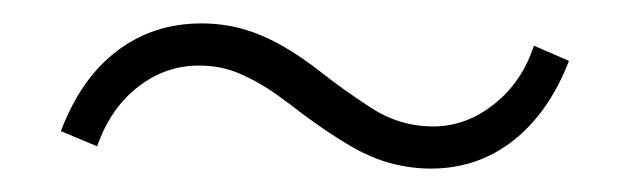

<svg xmlns="http://www.w3.org/2000/svg" viewBox="-20 -369 538 164"><path d="M348 -225Q331 -225 314 -229.5Q297 -234 279 -244.5Q261 -255 238 -272Q228 -280 214.5 -289.5Q201 -299 185 -306Q169 -313 150 -313Q121 -313 97.5 -294.5Q74 -276 63 -244L32 -257Q49 -302 80 -325.5Q111 -349 152 -349Q170 -349 186.5 -344.5Q203 -340 220 -330.5Q237 -321 256 -306Q271 -294 296 -277.5Q321 -261 350 -261Q378 -261 402 -280Q426 -299 436 -330L466 -317Q449 -273 418.5 -249Q388 -225 348 -225Z"/></svg>

Font: Nunito Sans 12pt ExtraLight Condensed
Style: Regular
Weight: 200
Width: 3
Version: Version 3.101;gftools[0.9.27]